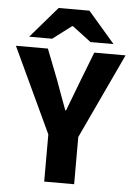

<svg xmlns="http://www.w3.org/2000/svg" viewBox="-65 -899 656 942"><g transform="rotate(5 263.0 -427.5)"><path d="M188.8 0V-232.4L-7.5 -651.7H150L208.4 -502Q221.5 -465.3 234.4 -430.3Q247.4 -395.3 261.3 -357.6H265.3Q279.4 -395.3 293.1 -430.3Q306.9 -465.3 320.4 -502L378.5 -651.7H532.6L336.3 -232.4V0ZM53.3 -701.7 185.3 -854.7H336.9L468.8 -701.7H355.5L263.1 -771.8H259.1L166.6 -701.7Z"/></g></svg>

Font: Mada
Style: Regular
Weight: 400
Designer: Khaled Hosny
Version: Version 1.5